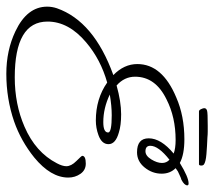

<svg xmlns="http://www.w3.org/2000/svg" viewBox="-54 -546 661 592"><g transform="rotate(90 276.0 -250.5)"><path d="M208 60Q136 60 77 32Q1 -4 1 -66Q1 -81 6 -96Q46 -210 212 -270Q178 -303 178 -344Q178 -421 281 -464Q338 -489 410 -489Q457 -489 483 -475Q527 -502 546 -502Q552 -502 552 -498Q552 -489 535 -480Q528 -478 522 -475Q516 -472 509 -469L499 -462Q516 -445 516 -419Q516 -390 497 -366.5Q478 -343 450 -343Q407 -343 407 -379Q407 -417 454 -456Q438 -462 412 -462Q342 -462 287 -434Q217 -400 217 -337Q217 -304 244 -280Q294 -294 333 -294Q367 -294 389 -287Q425 -277 425 -255Q425 -234 397 -224Q375 -216 352 -216Q285 -216 235 -251Q164 -231 111 -186Q47 -132 47 -67Q47 34 219 34Q302 34 371 4Q450 -30 484 -96Q493 -113 493 -125Q493 -140 477 -156Q461 -172 461 -174Q461 -185 485 -185Q505 -185 516.5 -168.5Q528 -152 528 -131Q528 -77 466 -26Q415 15 355 36Q285 60 208 60ZM447 -369Q461 -369 472 -387Q483 -405 483 -420Q483 -434 473 -443Q430 -409 430 -384Q430 -369 447 -369ZM357 -239Q389 -239 389 -254Q389 -265 336 -265Q307 -265 272 -259Q314 -239 357 -239ZM324 -534Q320 -534 317 -540.5Q314 -547 314 -550Q314 -557 322 -559Q328 -561 368 -561Q376 -561 385.5 -561Q395 -561 405 -560Q431 -559 455.5 -557Q480 -555 488 -549Q491 -546 491 -542Q491 -534 487 -534Z"/></g></svg>

Font: Petemoss
Style: Regular
Weight: 400
Designer: Robert E. Leuschke
Foundry: Robert E. Leuschke
Version: Version 1.010; ttfautohint (v1.8.3)